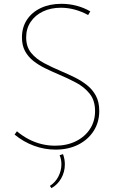

<svg xmlns="http://www.w3.org/2000/svg" viewBox="-20 -767 604 1003"><path d="M56.2 -64 68.4 -81.1Q97.7 -56.6 129.9 -39.8Q162.1 -22.9 197 -14.4Q231.9 -5.9 268.1 -5.9Q329.1 -5.9 376.2 -29.1Q423.3 -52.2 450 -93Q476.6 -133.8 476.6 -186.5Q476.6 -242.2 448.7 -277.1Q420.9 -312 377.4 -335.2Q334 -358.4 286.1 -378.4Q250.5 -393.6 216.3 -410.2Q182.1 -426.8 154.5 -448.5Q127 -470.2 110.8 -500Q94.7 -529.8 94.7 -571.8Q94.7 -624 120.6 -663.6Q146.5 -703.1 193.1 -725.1Q239.7 -747.1 300.8 -747.1Q341.3 -747.1 379.6 -737.1Q418 -727.1 451.7 -707.5L440.4 -688.5Q406.7 -707 370.6 -716.8Q334.5 -726.6 298.3 -726.6Q245.1 -726.6 204.3 -707Q163.6 -687.5 140.1 -652.6Q116.7 -617.7 116.7 -571.8Q116.7 -522.5 142.8 -490.7Q168.9 -459 210.2 -437.3Q251.5 -415.5 297.4 -396Q334.5 -380.4 370.1 -362.8Q405.8 -345.2 434.8 -322Q463.9 -298.8 481.2 -266.4Q498.5 -233.9 498.5 -187.5Q498.5 -128.4 469.2 -82.8Q439.9 -37.1 388.4 -11.2Q336.9 14.6 270 14.6Q212.4 14.6 157.5 -5.6Q102.5 -25.9 56.2 -64ZM248.5 215.8 240.7 204.1Q269.5 185.5 285.2 154.8Q300.8 124 300.8 91.3Q300.8 65.9 291.5 43.9L309.1 38.1Q318.8 64.5 318.8 91.3Q318.8 131.3 299.6 165Q280.3 198.7 248.5 215.8Z"/></svg>

Font: Kumbh Sans Thin
Style: Regular
Weight: 250
Version: Version 1.004